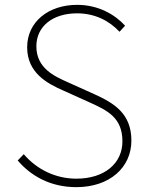

<svg xmlns="http://www.w3.org/2000/svg" viewBox="-20 -759 609 792"><path d="M295 13C432 13 522 -68 522 -179C522 -291 450 -334 368 -371L257 -421C206 -444 130 -477 130 -568C130 -650 197 -704 298 -704C372 -704 431 -673 473 -628L496 -653C454 -699 386 -739 298 -739C180 -739 92 -669 92 -564C92 -457 177 -414 240 -386L351 -336C424 -303 485 -273 485 -176C485 -85 411 -22 295 -22C208 -22 131 -61 78 -123L53 -97C108 -33 188 13 295 13Z"/></svg>

Font: Harano Aji Gothic KR ExtraLight
Style: Regular
Weight: 250
Foundry: Masamichi Hosoda
Version: HaranoAjiGothicKR-ExtraLight version 20220220;ttx 4.29.1